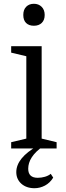

<svg xmlns="http://www.w3.org/2000/svg" viewBox="-20 -784 348 1014"><path d="M39 -506 119 -487V-52L39 -33V0H279V-33L200 -52V-540H39ZM103 -705Q103 -677 118 -662.5Q133 -648 159 -648Q185 -648 200.5 -663Q216 -678 216 -705Q216 -732 200 -748Q184 -764 159 -764Q134 -764 118.5 -748.5Q103 -733 103 -705ZM162 210Q191 210 217.5 196Q244 182 261 154L248 134Q236 144 217.5 149.5Q199 155 179 155Q154 155 141.5 143Q129 131 129 107Q129 92 133.5 77Q138 62 148 46.5Q158 31 173.5 16Q189 1 211 -14H179Q66 50 66 125Q66 144 73 159.5Q80 175 93 186.5Q106 198 123.5 204Q141 210 162 210Z"/></svg>

Font: GradeGX
Style: Regular
Weight: 100
Width: 1
Designer: Adam Twardoch
Foundry: Adam Twardoch
Version: Version 2.002; DEVELOPMENT